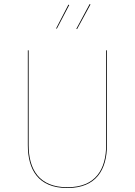

<svg xmlns="http://www.w3.org/2000/svg" viewBox="-20 -932 675 961"><path d="M428.7 -911.6 362.2 -787.9 365.6 -786.1 432.8 -909.6ZM322.4 -908.8 261 -790 264.4 -788.3 326.4 -906.7ZM515.3 -680.1H511.3V-206.3C511.3 -85.1 459.3 5.2 317.3 5.2C174.5 5.2 123.3 -84.9 123.3 -206.3V-680.1H119.3V-206.1C119.3 -82.8 171.2 9.1 317.3 9.1C461.6 9.1 515.3 -82.8 515.3 -206.1Z"/></svg>

Font: Fira Sans Four
Style: Regular
Weight: 100
Designer: Carrois Corporate & Edenspiekermann AG
Foundry: Carrois Corporate GbR & Edenspiekermann AG
Version: Version 4.203;PS 004.203;hotconv 1.0.88;makeotf.lib2.5.64775